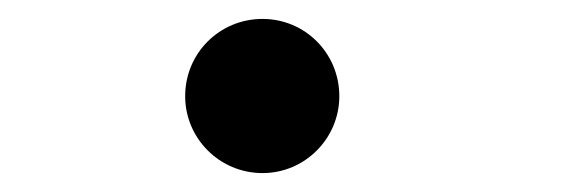

<svg xmlns="http://www.w3.org/2000/svg" viewBox="-20 -175 626 205"><path d="M260.3 9.8C305.7 9.8 342.3 -27.3 342.3 -72.3C342.3 -118.2 305.7 -154.8 260.3 -154.8C214.4 -154.8 177.7 -118.2 177.7 -72.3C177.7 -27.3 214.4 9.8 260.3 9.8Z"/></svg>

Font: Cascadia Mono PL SemiBold
Style: Italic
Weight: 600
Italic angle: -10°
Monospace: yes
Designer: Aaron Bell
Foundry: Saja Typeworks
Version: Version 2404.023